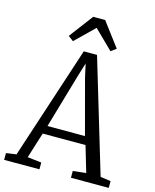

<svg xmlns="http://www.w3.org/2000/svg" viewBox="-142 -1056 924 1148"><g transform="rotate(15 320.0 -482.0)"><path d="M59.5 -51 288.5 -750H370.5L580 -51L644 -42V0H410V-42L491 -51L443.5 -211.5H178.5L128.5 -52L215 -42V0H-3.5V-42ZM426.5 -262.5 337 -597.5 318 -682.5 291 -594.5 194.5 -262.5ZM210 -792 178 -816 289.5 -964H363.5L475 -816L442.5 -792L326.5 -905.5Z"/></g></svg>

Font: Merriweather 24pt SemiCondensed Light
Style: Regular
Weight: 300
Width: 4
Designer: Eben Sorkin
Foundry: Eben Sorkin
Version: Version 2.100